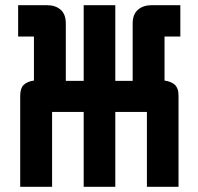

<svg xmlns="http://www.w3.org/2000/svg" viewBox="-20 -721 766 741"><path d="M656 -393Q662 -386 665.5 -376.5Q669 -367 669 -351V0H547V-289H425V0H303V-289H181V0H58V-351Q58 -380 71 -393Q78 -400 89 -404.5Q100 -409 111 -410V-580H50V-701H161Q194 -701 214 -683.5Q234 -666 234 -630V-409H303V-701H425V-409H492V-630Q492 -666 512.5 -683.5Q533 -701 565 -701H676V-580H615V-410Q626 -409 637 -404.5Q648 -400 656 -393Z"/></svg>

Font: Tschichold
Style: Bold
Weight: 700
Designer: Peter Wiegel
Foundry: Peter Wiegel
Version: Version 1.000; ttfautohint (v1.3)